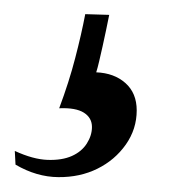

<svg xmlns="http://www.w3.org/2000/svg" viewBox="-82 -45 260 266"><path d="M107.4 107.9Q107.4 133.8 92.3 155.3Q77.1 176.8 53 188.7Q28.8 200.7 -1.2 200.4Q-31.2 200.2 -60.5 183.1L-61.5 164.1Q-36.1 175.8 -16.1 176.5Q3.9 177.2 17.6 171.1Q31.2 165 38.3 153.8Q45.4 142.6 45.4 130.9Q45.4 118.2 34.2 111.1Q22.9 104 0 105Q13.7 68.4 22.2 35.4Q30.8 2.4 36.1 -25.4L69.3 -24.4Q67.4 -14.2 64.9 -2.9Q62.5 8.3 60.1 19.3Q57.6 30.3 55.4 39.8Q53.2 49.3 51.3 55.2Q76.2 56.2 91.8 70.1Q107.4 84 107.4 107.9Z"/></svg>

Font: Gentium Plus Phon
Style: Italic
Weight: 400
Italic angle: -8°
Designer: J. Victor Gaultney, Annie Olsen, Iska Routamaa, Becca Hirsbrunner
Foundry: SIL International
Version: Version 5.000